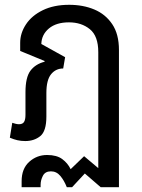

<svg xmlns="http://www.w3.org/2000/svg" viewBox="-20 -578 590 799"><path d="M70 201V176Q70 124 101.5 95.5Q133 67 176 67Q216 67 239 84Q262 101 274 126L330 72L412 141L389 146V-361Q389 -428 354 -456.5Q319 -485 267 -485Q214 -485 183.5 -459.5Q153 -434 152 -395L251 -340L243 -293Q212 -293 192.5 -269Q173 -245 173 -191V-93Q173 -32 147.5 -11.5Q122 9 85 9Q68 9 52.5 5.5Q37 2 21 -5L31 -67Q37 -65 44.5 -63Q52 -61 59 -61Q74 -61 80 -70.5Q86 -80 86 -100V-194Q86 -256 106.5 -283.5Q127 -311 165 -321L166 -324L64 -366V-400Q64 -440 88 -476.5Q112 -513 158 -535.5Q204 -558 268 -558Q326 -558 372.5 -538.5Q419 -519 447 -477.5Q475 -436 475 -370V201H399L333 144L280 201H258Q247 173 231 154Q215 135 192 135Q168 135 158.5 153.5Q149 172 149 191V201Z"/></svg>

Font: Noto Sans Thai SemiCondensed
Style: Regular
Weight: 400
Width: 4
Designer: Monotype Design Team
Foundry: Monotype Imaging Inc.
Version: Version 2.001